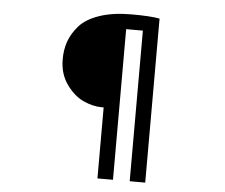

<svg xmlns="http://www.w3.org/2000/svg" viewBox="-56 -832 1111 950"><g transform="rotate(5 500.0 -356.5)"><path d="M461.9 55.7V-296.9H453.1Q408.2 -296.9 361.3 -318.4Q314.5 -339.8 277.3 -391.1Q240.2 -442.4 239.3 -512.7Q238.3 -561.5 252.9 -604Q267.6 -646.5 301.3 -684.6Q335 -722.7 400.9 -745.1Q466.8 -767.6 558.6 -767.6Q655.3 -767.6 699.2 -758.8V55.7H622.1V-692.4H539.1V55.7Z"/></g></svg>

Font: GenEi Gothic M SemiBold
Style: Regular
Weight: 500
Designer: o_tamon (Modified); [Source Han Sans]
Ryoko NISHIZUKA  (kana & ideographs); Paul D. Hunt (Latin, Greek & Cyrillic); Wenl
Version: Version 1.1a;Original Version 1.004